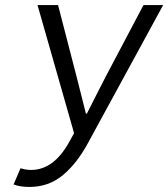

<svg xmlns="http://www.w3.org/2000/svg" viewBox="-20 -530 672 767"><path d="M97.2 216.8Q61 216.8 34.2 207L62 142.1Q83.5 148.9 104 148.9Q194.3 148.9 255.9 38.1L275.9 2L129.9 -509.8H211.9L286.1 -223.1Q290.5 -206.1 323.2 -76.2H327.1Q339.4 -100.1 364.5 -150.1Q389.6 -200.2 401.9 -223.1L553.2 -509.8H631.8L331.1 42Q286.6 124 230.2 170.4Q173.8 216.8 97.2 216.8Z"/></svg>

Font: Office Code Pro Italic
Style: Regular
Weight: 400
Italic angle: -9°
Designer: Nathan Rutzky & Paul D. Hunt
Foundry: Adobe Systems Incorporated
Version: Version 1.004;PS 001.004;hotconv 1.0.70;makeotf.lib2.5.58329